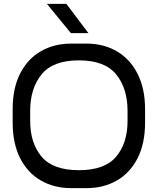

<svg xmlns="http://www.w3.org/2000/svg" viewBox="-20 -950 810 986"><path d="M725 -389V-321Q725 -213 686.5 -137.5Q648 -62 580 -23Q512 16 426 16H344Q258 16 190 -23Q122 -62 83.5 -137.5Q45 -213 45 -321V-389Q45 -497 83.5 -572.5Q122 -648 190 -687Q258 -726 344 -726H426Q512 -726 580 -686.5Q648 -647 686.5 -571Q725 -495 725 -389ZM385 -640Q252 -640 193.5 -568Q135 -496 135 -381V-329Q135 -215 193.5 -145.5Q252 -76 385 -76Q518 -76 576.5 -145.5Q635 -215 635 -329V-381Q635 -496 576.5 -568Q518 -640 385 -640ZM221 -930H321L434 -780H344Z"/></svg>

Font: Violet Sans
Style: Regular
Weight: 400
Designer: Calvin Waterman
Foundry: Violet Office
Version: Version 1.013